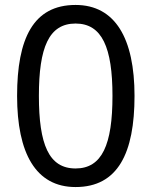

<svg xmlns="http://www.w3.org/2000/svg" viewBox="-20 -745 612 775"><path d="M523 -358C523 -590 445 -725 285 -725C114 -725 49 -589 49 -358C49 -127 124 10 285 10C456 10 523 -127 523 -358ZM137 -358C137 -553 177 -650 285 -650C392 -650 434 -553 434 -358C434 -161 392 -65 285 -65C177 -65 137 -162 137 -358Z"/></svg>

Font: Noto Sans Hebrew Droid
Style: Bold
Weight: 700
Designer: Monotype Design Team
Foundry: Monotype Imaging Inc.
Version: Version 1.100